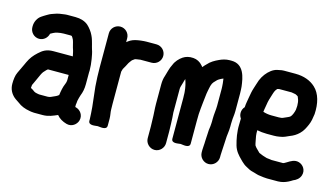

<svg xmlns="http://www.w3.org/2000/svg" viewBox="-106 -1150 3030 1748"><g transform="rotate(15 1408.5 -276.0)"><path d="M637 -21C637 -22.2 637.2 -24.3 638 -27.1C643.9 -47.8 645.5 -63 652.2 -79.6C665.9 -113 673 -147.8 673 -191V-304C673 -307.4 674 -312.7 674 -317C674 -352.6 670.3 -390.3 664.6 -424.3C659.8 -450.7 654.7 -485 644.4 -511.9C640.6 -521.9 636.8 -541.2 632 -557.9L624 -586.2C620.1 -598.5 617.7 -607.6 613.8 -616.2L605.8 -634.2C592.4 -663.7 567.3 -696 544.6 -716.7C514.5 -742.7 472.1 -756 424 -756H361C350.1 -756 337.2 -756.4 325.5 -754.7C292.1 -750 260.8 -747.6 228 -734.3C212.2 -728.6 195.6 -724.2 176.2 -712.5L162.8 -704.8C150.5 -698.1 130.7 -684.8 120.1 -677.8C91.4 -658.6 68 -619.4 68 -575V-566C68 -519.4 106.4 -479 154 -479C197.7 -479 230.5 -510.9 239.2 -549.3C240.8 -550.4 242.1 -551.1 243.7 -551.9L261.7 -561.9C272.7 -567.4 289.1 -574.6 301 -576.3C320.6 -579.9 339 -583 359 -583H424C427.9 -583 431.8 -582.5 435.1 -581.3C442 -573.3 446.5 -565 454.2 -549.8C463.6 -525.4 468.4 -489.5 481.1 -455.5L485.6 -437.4C488.3 -425.2 490.7 -414.8 492.7 -404H311C244.7 -404 211.6 -381 176.1 -348.4C141.3 -316.6 117.7 -287.2 97.3 -243.5L85.5 -217.8C71.1 -189 57.1 -156 43.6 -129.2C29.6 -101.1 25 -59.2 25 -21C25 31.9 48.3 70 78.5 96.8C95.9 111.8 115.5 121.8 126.4 130.5C157 155 196.4 170.4 239.8 177.6L256.7 180.6C265 182.1 274.7 183 284 183H365C419.1 183 460.8 163.5 501.5 146C524.6 175.1 557.4 193.3 595.1 204C647.3 219.2 690.9 183.1 702 145C717.3 92.5 682 48.9 642.8 37.9C639.5 37 637.3 36.5 635 35.7C634.3 34.6 633.7 33.5 633 31.9V13.7C634.3 3.3 637 -9.8 637 -21ZM199 -33C199 -42 200.2 -53.7 201.2 -56.8C201.8 -57.7 202.5 -59 203 -60.2C214.5 -87 230 -116.1 242.9 -147L252.6 -168.2C264.5 -191.8 269.9 -198.5 291.8 -220.4C295.1 -223.2 300.8 -227.9 304.6 -231H500V-181.6L498.3 -167.6C496.9 -159.7 494.8 -152.3 491.2 -144.2C476.1 -110.3 469.3 -71.2 463.8 -32L448.3 -20.9C439.4 -15.5 434.2 -13.7 425.5 -9.7C402.9 0.7 386.6 10 365 10H290C287.5 10 284.6 9.8 282.2 9.4L264.3 6.2C255.5 5.5 238.3 -1.1 234.7 -4.7C226.3 -13.1 216 -18 202.8 -25.5C202 -26 199.8 -27.3 198.6 -28.1C198.7 -29.3 199 -31.3 199 -33Z M783 -3.6C785.3 36.4 790 73.4 790 109V123C790 169.4 858.9 151 876 151C893.7 151 963 169.4 963 123V59C963 24.1 955 0.1 955 -27.5C954.3 -45.6 954 -62 954 -80V-383.7C954.5 -387 958.9 -399.5 961.7 -410.7C976.5 -435.3 983.5 -448.2 997.1 -475.3C1003.7 -486.9 1010.4 -493.5 1021.8 -508.9C1032.6 -516.6 1041.3 -523.7 1045.2 -525.6C1050.6 -528.3 1066.5 -529.4 1084.1 -532.3L1094.1 -534H1200C1247.8 -534 1287 -572.5 1287 -620.5C1287 -668.5 1247.8 -707 1200 -707H1105C1097.1 -707 1091.8 -706.8 1082.8 -706C1074.5 -705.9 1067.4 -705.3 1058.2 -703.7L1042.9 -701.8C1036.5 -701 1031.8 -699.6 1024.7 -698.8C992.8 -693.9 964.3 -682.3 944 -667L928 -655V-692C928 -739.4 888.7 -778 841.5 -778C794.3 -778 755 -739.4 755 -692V-372C755 -310.5 757.7 -248.5 762.1 -191.6C769.5 -129.9 775.6 -66.7 783 -3.6Z M1852 113V136C1852 183 1890.8 223 1938.5 223C1986.2 223 2025 183 2025 136V117C2025 106.9 2027 92.2 2027 76C2027 65.8 2029 55.9 2029 40C2029 19.2 2033 -8.6 2033 -34C2033 -71.6 2043 -111 2043 -158V-184C2043 -191 2044 -199.5 2044 -208C2044 -240.1 2051 -266.7 2051 -307V-470C2051 -481.9 2050.7 -493.5 2049.9 -505.6L2047.9 -534.7C2047.9 -535 2047.9 -535.7 2047.8 -536.1C2037.7 -617.3 2018 -740 1899 -740H1882C1844.9 -740 1812.1 -728.7 1786.5 -716.7C1750.3 -700.2 1714.1 -680.1 1686.6 -648L1674.3 -635.7C1667.4 -628.8 1662.7 -623.1 1656 -614.6C1652.7 -618.8 1649.2 -623.3 1645.1 -628.2C1621.9 -655.4 1591.4 -671.5 1556.8 -673.9C1516.1 -677.1 1486.2 -667.7 1460.3 -650.9C1431.4 -631.7 1402.1 -600.3 1388.2 -564.4C1368 -526.9 1360.7 -484.3 1348.5 -447.4C1339.9 -424.6 1336 -394.6 1336 -367V-182C1336 -134.5 1342 -83.8 1342 -40C1342 -18.6 1344 11.7 1344 30V139C1344 186.2 1383.8 226 1431 226C1478.6 226 1517 185.6 1517 139V30C1517 7.5 1515 -21.1 1515 -43C1515 -80 1510.9 -115.5 1509 -147.7V-367C1509 -386.4 1512.4 -391.5 1518 -412.1L1523.9 -431.8C1524 -432.1 1524.2 -432.6 1524.3 -432.9L1528.2 -448.5C1529.9 -454.7 1532.4 -462.5 1535.1 -469.8C1547.2 -436 1556.8 -397.1 1560 -353.1C1560 -349.1 1560.3 -343.3 1561 -336.5V-326.2C1561.7 -315.3 1562 -308.1 1562 -298V85C1562 132.9 1632.6 111.5 1647.2 112C1664.9 112.6 1735 132.2 1735 85V-131C1735 -152.1 1735.3 -172.8 1736 -193.2C1737.2 -230.8 1743 -264.2 1745.9 -302.2C1751.6 -339.9 1753.5 -385.6 1760.3 -415.3C1765.6 -437.5 1766.5 -451.8 1771.7 -469L1780 -491C1783.4 -495.8 1786.7 -500.8 1790.5 -506.7C1796.1 -513.8 1806.4 -522.3 1817.5 -535.1C1826.9 -544.1 1857.4 -560.6 1869.6 -563.6C1872.1 -550.9 1874 -535.4 1875.1 -520.2L1877.1 -492.1C1877.7 -484.4 1878 -477.4 1878 -470V-309C1878 -272 1870 -229.5 1870 -184V-161C1870 -154.4 1869.7 -147.6 1869.1 -140L1867.2 -115C1863.3 -91.7 1860 -62.3 1860 -36C1860 -19.6 1856 16.4 1856 40V47C1854.9 54 1854 66 1854 76C1854 86.7 1852 103.6 1852 113Z M2437.3 33.1C2411.3 26.3 2383.3 16.3 2360.8 5.4L2322.7 -32.7C2317.8 -37.6 2316.1 -40.5 2309.6 -49.7C2306.6 -56.8 2303.9 -68.9 2300.5 -87C2292.7 -122.9 2287.6 -149.4 2288.7 -189.3C2316 -183.8 2349.2 -180 2381 -180H2447C2466.8 -180 2483.3 -181.7 2501.6 -185.2C2538.5 -189.3 2566.8 -206.6 2587 -214.7C2620.1 -227.1 2647.4 -243.3 2672.4 -268C2700.7 -294.8 2715.8 -328.3 2729.8 -359.8C2744.8 -392.8 2749.4 -427.1 2754.7 -464.5C2754.8 -464.9 2754.9 -465.8 2755 -466.4C2761.1 -565.5 2739.8 -655.8 2680.9 -709.4C2636 -751.1 2571.9 -776 2491 -776H2384C2369.8 -776 2356.5 -774.3 2341.4 -770.4L2321.8 -766.5C2302.4 -762.1 2285.5 -753.7 2268.1 -741.1C2231.6 -713.7 2203.1 -676 2184.8 -631.4C2174.4 -605.3 2167.1 -573.3 2158.4 -550.3C2148.8 -521.4 2143.7 -493 2138.3 -460.7C2134.2 -429.7 2125.9 -401.2 2124.2 -362.3C2109.4 -346.8 2101 -326.2 2101 -304C2101 -285.7 2105.8 -269.4 2117 -253.3V-249.5C2116.4 -232.4 2116 -215.6 2116 -199.5C2113.1 -126.8 2126.4 -62.3 2142 -6.2C2156.7 44.4 2187 76.4 2216.3 105.7L2233.3 122.7C2241.2 130.6 2248.7 137.1 2256.9 143C2271.8 154.8 2291.3 162.6 2301.8 169.2C2319.5 180.3 2342.8 186.6 2363.2 191.3C2380.2 195.6 2397.3 203.8 2426.8 205.9C2443.9 207.9 2463.9 212 2488 212H2591C2610.6 212 2627.9 208 2639.1 205.3C2669.4 197.7 2699 181.6 2721.9 166.4C2745.6 157.3 2777.5 137.7 2788.4 101.2C2803.7 50.3 2771.7 6.2 2730.2 -6.1C2688.7 -18.3 2655.2 3.8 2624.7 22.8C2611.5 30.9 2597.8 39 2591 39H2485C2475 39 2459.6 33.9 2437.3 33.1ZM2384 -603H2501.8C2518.8 -600 2520.3 -600 2539.7 -596.2L2556.1 -588C2558.3 -586.7 2558.8 -586.6 2564.8 -581.9C2568.5 -573.8 2570.4 -566.4 2575 -555.3C2579.7 -543.2 2583 -520.2 2583 -498C2583 -486.2 2581.6 -472.9 2580.2 -459.7C2575.2 -434.5 2562.2 -402.5 2550.3 -390.7C2538.2 -378.6 2513.8 -372.9 2484.8 -358.4C2478.9 -355.4 2464.2 -353 2447 -353H2378C2349.9 -353 2323.1 -357.8 2298.7 -365.7C2299.6 -373.2 2300.7 -381.6 2301.7 -387.9L2309.7 -434.2C2315.3 -475.3 2324.2 -498.3 2335.9 -536.7C2344.5 -564.8 2350.9 -582.8 2367.5 -598.8C2376.3 -601.2 2382.7 -603 2384 -603Z"/></g></svg>

Font: Smoothie
Style: Bd
Weight: 700
Foundry: Cannot Into Space Fonts
Version: Version 0.8